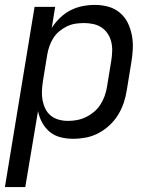

<svg xmlns="http://www.w3.org/2000/svg" viewBox="-22 -558 642 783"><path d="M-2 205 119 -530H203L189 -444Q203 -466 222.5 -485Q242 -504 265.5 -516Q289 -528 314.5 -533Q340 -538 365 -538Q365 -538 365 -538Q365 -538 365 -538Q394 -538 420.5 -530.5Q447 -523 467.5 -505.5Q488 -488 499.5 -464Q511 -440 516 -413Q521 -386 519.5 -357.5Q518 -329 513 -300L495 -190Q491 -164 482.5 -138.5Q474 -113 459.5 -89.5Q445 -66 424.5 -47Q404 -28 379.5 -15Q355 -2 328.5 3Q302 8 276 8Q249 8 224 1.5Q199 -5 180.5 -20.5Q162 -36 150 -58Q138 -80 133 -105L81 205ZM256 -65Q274 -65 292.5 -68.5Q311 -72 328.5 -80.5Q346 -89 361.5 -102Q377 -115 387.5 -131.5Q398 -148 404.5 -166Q411 -184 414 -202L432 -312Q435 -331 435.5 -350.5Q436 -370 431.5 -388Q427 -406 417 -421Q407 -436 392 -446Q377 -456 358.5 -460Q340 -464 321 -464Q304 -464 286.5 -461.5Q269 -459 252 -451Q235 -443 220.5 -431Q206 -419 196 -403.5Q186 -388 180 -371Q174 -354 171 -337L153 -227Q150 -207 149 -187.5Q148 -168 151.5 -149.5Q155 -131 163 -114.5Q171 -98 185 -86.5Q199 -75 217.5 -70Q236 -65 256 -65Z"/></svg>

Font: Iosevka Curly Extended Oblique
Style: Regular
Weight: 400
Width: 7
Italic angle: -9°
Monospace: yes
Designer: Belleve Invis
Foundry: Belleve Invis
Version: Version 11.1.0; ttfautohint (v1.8.3)